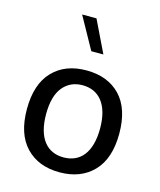

<svg xmlns="http://www.w3.org/2000/svg" viewBox="-117 -864 793 954"><g transform="rotate(15 279.5 -387.5)"><path d="M279.8 -518.6C207 -518.6 149.4 -496.6 106.9 -452.1C64 -407.7 42.5 -342.3 42.5 -256.8C42.5 -171.4 64 -106 106.9 -61.5C149.4 -17.1 207 5.4 279.8 5.4C352.5 5.4 410.2 -17.1 453.1 -61.5C496.1 -106 517.6 -171.4 517.6 -256.8C517.6 -342.3 496.1 -407.7 453.6 -452.1C410.6 -496.6 352.5 -518.6 279.8 -518.6ZM279.8 -442.4C363.8 -442.4 418.9 -381.3 418.9 -256.8C418.9 -131.8 364.3 -71.3 279.8 -71.3C195.8 -71.3 141.1 -131.8 141.1 -256.8C141.1 -318.8 153.8 -365.7 179.2 -396.5C204.6 -427.2 238.3 -442.4 279.8 -442.4ZM259.8 -781.2H186L277.3 -616.7H339.4Z"/></g></svg>

Font: Estedad Medium
Style: Regular
Weight: 500
Designer: Amin Abedi
Version: Version 7.3